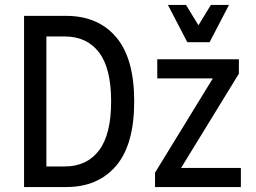

<svg xmlns="http://www.w3.org/2000/svg" viewBox="-20 -754 1030 774"><path d="M77 0V-690H247Q375 -690 448 -604.5Q521 -519 521 -345Q521 -171 448 -85.5Q375 0 247 0ZM167 -83H241Q330 -83 379 -147.5Q428 -212 428 -345Q428 -479 379 -543Q330 -607 241 -607H167ZM605 -58 838 -438H614V-515H943V-457L710 -77H951V0H605ZM903 -734 825 -584H735L657 -734H730L780 -652L830 -734Z"/></svg>

Font: Radio Canada Condensed
Style: Regular
Weight: 400
Width: 3
Designer: Charles Daoud, Etienne Aubert Bonn, Alexandre Saumier Demers, Jacques Le Bailly
Foundry: Radio-Canada
Version: Version 2.104; ttfautohint (v1.8.4.7-5d5b);gftools[0.9.28.de